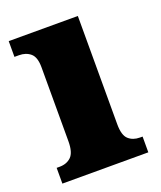

<svg xmlns="http://www.w3.org/2000/svg" viewBox="-107 -606 566 676"><g transform="rotate(-20 176.5 -268.0)"><path d="M11 0V-59H22Q49 -59 65.5 -75Q82 -91 82 -133V-410Q82 -448 65 -462.5Q48 -477 22 -477H5V-536H264V-130Q264 -89 280.5 -74Q297 -59 323 -59H333V0Z"/></g></svg>

Font: Noto Serif Armenian SemiCondensed Black
Style: Regular
Weight: 900
Width: 4
Designer: Monotype Design Team
Foundry: Monotype Imaging Inc.
Version: Version 2.008; ttfautohint (v1.8.4.7-5d5b)